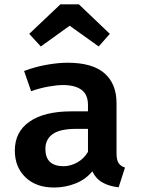

<svg xmlns="http://www.w3.org/2000/svg" viewBox="-20 -847 655 883"><path d="M515.9 -143.1Q515.9 -111.8 525.1 -97.4Q534.4 -83.1 554.9 -76.4L525.6 14.4Q482.6 9.7 451.8 -7.4Q421 -24.6 404.6 -59Q373.8 -21.5 326.9 -3.1Q280 15.4 228.7 15.4Q145.6 15.4 96.9 -31.8Q48.2 -79 48.2 -154.4Q48.2 -241 116.2 -287.9Q184.1 -334.9 308.7 -334.9H384.6V-364.1Q384.6 -412.3 354.6 -434.1Q324.6 -455.9 269.2 -455.9Q243.1 -455.9 203.6 -449Q164.1 -442.1 123.1 -427.7L90.8 -520.5Q142.6 -540 195.1 -549.2Q247.7 -558.5 290.8 -558.5Q405.1 -558.5 460.5 -510Q515.9 -461.5 515.9 -372.8ZM272.8 -82.6Q303.6 -82.6 334.9 -99.7Q366.2 -116.9 384.6 -148.7V-254.4H331.3Q255.9 -254.4 222.3 -230.3Q188.7 -206.2 188.7 -162.1Q188.7 -82.6 272.8 -82.6ZM167.7 -633.3 114.4 -691.3 257.9 -827.2H342.6L485.1 -691.3L433.8 -633.3L300.5 -728.7Z"/></svg>

Font: Fira Code SemiBold
Style: Regular
Weight: 600
Designer: Carrois Corporate, Edenspiekermann AG, Nikita Prokopov
Foundry: Carrois Corporate, Edenspiekermann AG, Nikita Prokopov
Version: Version 6.002